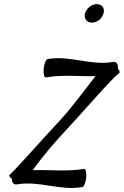

<svg xmlns="http://www.w3.org/2000/svg" viewBox="-20 -865 602 933"><path d="M483 -800C487 -812 485 -823 479 -832C473 -840 462 -845 450 -845C438 -845 426 -840 415 -832C404 -823 397 -812 393 -800C390 -788 392 -777 398 -768C404 -760 414 -755 426 -755C438 -755 451 -760 462 -768C472 -777 480 -788 483 -800ZM61 31C175 12 266 63 380 44C388 43 396 22 399 -2C401 -27 396 -46 388 -44C301 -30 222 -41 139 -38C192 -112 253 -182 316 -249C397 -336 516 -476 560 -511C564 -515 560 -524 552 -533C552 -534 553 -536 553 -538C554 -555 544 -567 530 -564C416 -545 324 -597 211 -578C203 -576 195 -555 192 -531C190 -506 195 -488 203 -489C287 -503 364 -493 444 -495C388 -424 336 -351 275 -284C192 -195 47 -31 26 -15C23 -10 28 -3 38 4C36 22 47 33 61 31Z"/></svg>

Font: Nupuram Condensed Oblique
Style: Regular
Weight: 400
Width: 3
Designer: Santhosh Thottingal (santhosh.thottingal@gmail.com)
Foundry: SMC
Version: Version 1.000